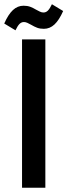

<svg xmlns="http://www.w3.org/2000/svg" viewBox="-63 -886 318 906"><path d="M41 -700H151V0H41ZM-43 -775Q-24 -818 -2 -838.5Q20 -859 48 -859Q66 -859 79.5 -854Q93 -849 108 -840Q117 -835 125.5 -831Q134 -827 142 -827Q154 -827 163 -836Q172 -845 182 -866L235 -834Q216 -791 194 -770.5Q172 -750 144 -750Q126 -750 112.5 -755Q99 -760 84 -769Q75 -774 66.5 -778Q58 -782 50 -782Q38 -782 29 -773Q20 -764 10 -743Z"/></svg>

Font: kids-team
Style: team
Weight: 400
Designer: Ryoichi Tsunekawa, Thomas Gollenia, Laura Emeder
Foundry: Ryoichi Tsunekawa, Thomas Gollenia, Laura Emeder
Version: Version 2.000